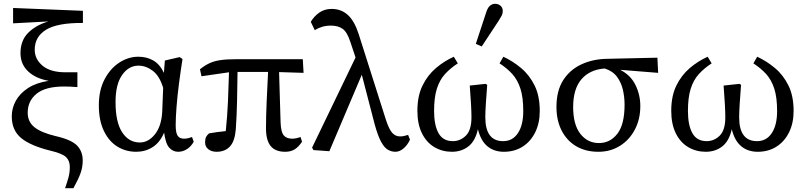

<svg xmlns="http://www.w3.org/2000/svg" viewBox="-20 -787 4252 1012"><path d="M323 205Q334 174 341 148Q348 122 348 93Q348 60 328 41Q308 22 249 8Q142 -18 92 -59Q42 -100 42 -174Q42 -217 63.5 -256Q85 -295 128 -323Q171 -351 237 -361Q168 -373 128 -411Q88 -449 88 -507Q88 -573 128 -613.5Q168 -654 235 -674L49 -664V-745L417 -730V-666Q282 -667 222.5 -630Q163 -593 163 -525Q163 -475 204.5 -440.5Q246 -406 325 -406H388V-328Q363 -330 347 -330.5Q331 -331 317 -331Q220 -331 173 -293Q126 -255 126 -193Q126 -145 161.5 -116.5Q197 -88 272 -70Q356 -51 386 -20Q416 11 416 59Q416 94 404.5 126Q393 158 367 205Z M589 -249Q589 -143 624 -89.5Q659 -36 717 -36Q762 -36 796.5 -79Q831 -122 835 -198L840 -324Q821 -387 785 -414Q749 -441 710 -441Q658 -441 623.5 -391.5Q589 -342 589 -249ZM698 13Q643 13 598.5 -14.5Q554 -42 527.5 -97Q501 -152 501 -232Q501 -312 531.5 -369.5Q562 -427 609.5 -457.5Q657 -488 709 -488Q753 -488 787.5 -468.5Q822 -449 844 -403L849 -468L927 -486L942 -476Q932 -413 923.5 -347.5Q915 -282 910.5 -224Q906 -166 906 -127Q906 -87 916.5 -71.5Q927 -56 950 -56Q960 -56 971 -58.5Q982 -61 992 -65L1001 -40Q989 -17 967 -2Q945 13 919 13Q892 13 872.5 -8Q853 -29 845 -88Q823 -36 784.5 -11.5Q746 13 698 13Z M1042 -385 1034 -422Q1059 -442 1083.5 -453.5Q1108 -465 1141 -470Q1174 -475 1226 -475H1576L1580 -403L1451 -407L1459 -140Q1461 -90 1476 -73Q1491 -56 1520 -56Q1530 -56 1542 -58.5Q1554 -61 1564 -65L1572 -40Q1554 -13 1533.5 0Q1513 13 1483 13Q1431 13 1406.5 -17.5Q1382 -48 1382 -110Q1382 -172 1385.5 -251.5Q1389 -331 1393 -408H1232Q1231 -332 1229.5 -256Q1228 -180 1223 -107Q1218 -43 1192 -15Q1166 13 1122 13Q1095 13 1078 -0.5Q1061 -14 1061 -37Q1061 -55 1066.5 -65.5Q1072 -76 1082 -84Q1120 -91 1170 -96Q1178 -173 1181.5 -250.5Q1185 -328 1187 -406Z M2064 13Q2044 13 2025 2.5Q2006 -8 1988.5 -40Q1971 -72 1954 -135L1887 -393L1716 10L1632 4L1625 -9L1854 -484L1827 -565Q1810 -618 1786 -635Q1762 -652 1724 -652Q1699 -652 1677.5 -645.5Q1656 -639 1639 -628L1618 -672Q1636 -702 1663.5 -721Q1691 -740 1728 -740Q1778 -740 1813 -708.5Q1848 -677 1870 -609L2014 -156Q2031 -104 2048 -86Q2065 -68 2088 -68Q2099 -68 2109 -70Q2119 -72 2131 -76L2141 -51Q2129 -24 2108 -5.5Q2087 13 2064 13Z M2362 13Q2311 13 2269.5 -11.5Q2228 -36 2204 -84.5Q2180 -133 2180 -203Q2180 -281 2207 -336Q2234 -391 2277.5 -428Q2321 -465 2372 -488L2393 -453Q2353 -427 2325 -396Q2297 -365 2282.5 -319Q2268 -273 2268 -202Q2268 -127 2291.5 -85Q2315 -43 2367 -43Q2406 -43 2435.5 -72Q2465 -101 2465 -169Q2465 -221 2456 -336L2539 -345L2548 -340Q2544 -289 2541 -243Q2538 -197 2538 -169Q2538 -43 2632 -43Q2682 -43 2710 -85.5Q2738 -128 2738 -201Q2738 -274 2723 -320Q2708 -366 2680.5 -396.5Q2653 -427 2613 -453L2633 -488Q2683 -465 2727 -428Q2771 -391 2798 -336Q2825 -281 2825 -202Q2825 -138 2801 -89.5Q2777 -41 2734.5 -14Q2692 13 2636 13Q2584 13 2549 -16Q2514 -45 2499 -106Q2485 -43 2448.5 -15Q2412 13 2362 13ZM2488 -556 2544 -726Q2552 -749 2564 -758Q2576 -767 2589 -767Q2607 -767 2618.5 -756.5Q2630 -746 2630 -729Q2630 -716 2625 -706Q2620 -696 2608 -677L2519 -542Z M3134 13Q3067 13 3017.5 -16Q2968 -45 2940.5 -98.5Q2913 -152 2913 -223Q2913 -308 2948 -363.5Q2983 -419 3044 -447.5Q3105 -476 3181 -477L3445 -483L3449 -403L3249 -419Q3304 -391 3329.5 -339Q3355 -287 3355 -228Q3355 -159 3326.5 -104.5Q3298 -50 3248 -18.5Q3198 13 3134 13ZM3001 -223Q3001 -130 3039 -81.5Q3077 -33 3137 -33Q3196 -33 3234 -82Q3272 -131 3272 -235Q3272 -276 3263 -314.5Q3254 -353 3231.5 -383Q3209 -413 3167 -426Q3088 -420 3044.5 -369Q3001 -318 3001 -223Z M3700 13Q3649 13 3607.5 -11.5Q3566 -36 3542 -84.5Q3518 -133 3518 -203Q3518 -281 3545 -336Q3572 -391 3615.5 -428Q3659 -465 3710 -488L3731 -453Q3691 -427 3663 -396Q3635 -365 3620.5 -319Q3606 -273 3606 -202Q3606 -127 3629.5 -85Q3653 -43 3705 -43Q3744 -43 3773.5 -72Q3803 -101 3803 -169Q3803 -221 3794 -336L3877 -345L3886 -340Q3882 -289 3879 -243Q3876 -197 3876 -169Q3876 -43 3970 -43Q4020 -43 4048 -85.5Q4076 -128 4076 -201Q4076 -274 4061 -320Q4046 -366 4018.5 -396.5Q3991 -427 3951 -453L3971 -488Q4021 -465 4065 -428Q4109 -391 4136 -336Q4163 -281 4163 -202Q4163 -138 4139 -89.5Q4115 -41 4072.5 -14Q4030 13 3974 13Q3922 13 3887 -16Q3852 -45 3837 -106Q3823 -43 3786.5 -15Q3750 13 3700 13Z"/></svg>

Font: Source Serif 4
Style: Regular
Weight: 400
Designer: Frank Grießhammer
Foundry: Adobe
Version: Version 4.005;hotconv 1.1.0;makeotfexe 2.6.0